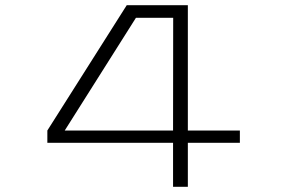

<svg xmlns="http://www.w3.org/2000/svg" viewBox="-20 -720 1090 740"><path d="M904.5 -217V-169.5H704V0H647V-169.5H162.5V-217L468.5 -700H704V-217ZM647.5 -651.5H504L229.5 -217H647Z"/></svg>

Font: League Mono Extended UltraLight
Style: Regular
Weight: 200
Width: 9
Designer: Tyler Finck
Foundry: The League of Moveable Type / Tyler Finck
Version: Version 2.210